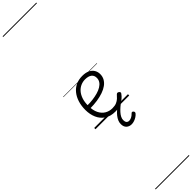

<svg xmlns="http://www.w3.org/2000/svg" viewBox="-795 -1313 2116 2116"><g transform="rotate(-45 263.0 -255.0)"><path d="M293 18Q219 18 169.5 -15Q120 -48 95.5 -104Q71 -160 71 -229Q71 -294 88 -347.5Q105 -401 136.5 -439.5Q168 -478 212 -498.5Q256 -519 311 -519Q365 -519 399 -502Q433 -485 450 -456.5Q467 -428 467 -393Q467 -355 450 -324.5Q433 -294 402 -271.5Q371 -249 328 -234Q285 -219 232 -211Q179 -203 120 -203V-249Q165 -248 207.5 -253.5Q250 -259 287 -269.5Q324 -280 352 -297Q380 -314 395.5 -337Q411 -360 411 -390Q411 -430 383.5 -450Q356 -470 307 -470Q272 -470 239.5 -456Q207 -442 181.5 -413.5Q156 -385 141 -342Q126 -299 126 -240Q126 -168 149 -122Q172 -76 210.5 -53.5Q249 -31 296 -31Q335 -31 360.5 -42Q386 -53 404.5 -70Q423 -87 439 -106Q448 -114 455.5 -113.5Q463 -113 472 -107Q480 -101 483 -93Q486 -85 479 -77Q463 -53 436.5 -31Q410 -9 374 4.5Q338 18 293 18ZM322 244Q285 244 261 222Q237 200 237 157Q237 132 247 109Q257 86 274.5 63.5Q292 41 316.5 20Q341 -1 371 -23H415V-17Q392 0 369 20Q346 40 327.5 60.5Q309 81 298 102.5Q287 124 287 145Q287 171 298 184Q309 197 329 197Q345 197 365 188Q385 179 405 158Q411 151 418 150.5Q425 150 431 156Q439 163 440.5 171Q442 179 437 187Q424 204 404 217Q384 230 362.5 237Q341 244 322 244ZM0 928H526V938H0ZM0 -20H526V0H0ZM0 -505H526V-500H0ZM0 -1448H526V-1438H0Z"/></g></svg>

Font: Playwrite ID Guides
Style: Regular
Weight: 400
Designer: Veronika Burian, José Scaglione
Foundry: TypeTogether
Version: Version 1.003